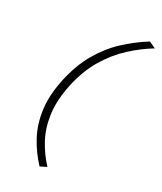

<svg xmlns="http://www.w3.org/2000/svg" viewBox="-218 -839 868 1031"><g transform="rotate(30 216.0 -323.0)"><path d="M213 115Q160.5 59.5 124.5 -7.5Q88.5 -74.5 77 -158Q73 -186.5 73 -217.5Q73 -276.5 87.5 -345Q110 -449.5 154.2 -526.8Q198.5 -604 259.2 -661.2Q320 -718.5 391 -762.5L432 -743.5Q368.5 -705 308.8 -650.2Q249 -595.5 203.2 -519Q157.5 -442.5 135.5 -340Q121.5 -274 121.5 -217Q121.5 -186 125.5 -157.5Q137 -77 171 -14.8Q205 47.5 251 96Z"/></g></svg>

Font: Heraclito ExtraLight
Style: Italic
Weight: 200
Italic angle: -12°
Designer: Kostas Bartsokas (font) & Cristiano Sobral (main changes)
Foundry: Kostas Bartsokas (font) & Cristiano Sobral (main changes)
Version: Version 1.00;July 8, 2020;FontCreator 13.0.0.2655 64-bit